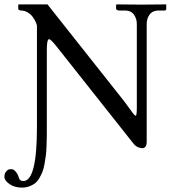

<svg xmlns="http://www.w3.org/2000/svg" viewBox="-64 -666 779 873"><path d="M104 -87.9V-549.8Q103 -555.7 98.4 -565.9Q93.8 -576.2 85.2 -588.4Q76.7 -600.6 62.3 -609.4Q47.9 -618.2 30.8 -618.2Q26.9 -618.2 22.9 -620.4Q19 -622.6 19 -626V-644L22 -646H151.9L501 -205.1Q511.7 -191.4 524.4 -173.1Q537.1 -154.8 543.2 -147.5Q549.3 -140.1 553.2 -140.1Q558.1 -140.1 558.1 -178.2V-557.1Q558.1 -581.1 544.9 -599.6Q531.7 -618.2 503.9 -618.2H478Q473.6 -618.2 468.8 -620.4Q463.9 -622.6 463.9 -626V-645L469.2 -646Q543 -645 579.1 -645L689.9 -646L691.9 -645V-626Q691.9 -618.2 684.1 -618.2H657.2Q629.9 -618.2 616.5 -600.1Q603 -582 603 -557.1V-21Q603 7.8 582 7.8Q557.1 6.3 542 -14.2L192.9 -455.1Q167 -487.8 159.2 -487.8Q148.9 -487.8 148.9 -439V-88.9Q148.9 -61 148.7 -43.9Q148.4 -26.9 147.5 -0.5Q146.5 25.9 144.3 42.5Q142.1 59.1 138.2 80.8Q134.3 102.5 128.7 116.2Q123 129.9 114.3 144.8Q105.5 159.7 94.5 168Q83.5 176.3 68.4 181.6Q53.2 187 35.2 187Q2.4 187 -20.8 170.9Q-43.9 154.8 -43.9 138.2Q-43.9 123.5 -37.1 115Q-30.3 106.4 -24.2 104.7Q-18.1 103 -12.2 103Q-2 103 8.1 115.2Q18.1 127.4 22 143.1Q26.4 157.2 42 157.2Q104 157.2 104 -87.9Z"/></svg>

Font: Linux Libertine G
Style: Regular
Weight: 400
Designer: Philipp H. Poll
Foundry: Philipp H. Poll
Version: Version 4.7.5